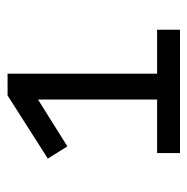

<svg xmlns="http://www.w3.org/2000/svg" viewBox="-14 -732 507 520"><g transform="rotate(-90 240.0 -471.5)"><path d="M86 -238V-300H231V-641L262 -642L104 -543L71 -596L242 -705H301V-300H420V-238Z"/></g></svg>

Font: Nunito Sans 7pt
Style: Regular
Weight: 400
Designer: Vernon Adams
Foundry: Vernon Adams
Version: Version 3.101;gftools[0.9.27]